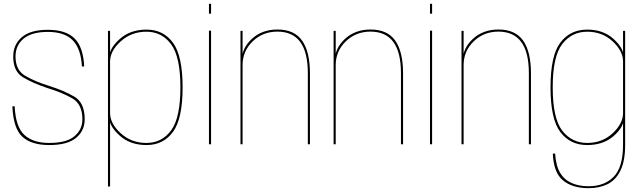

<svg xmlns="http://www.w3.org/2000/svg" viewBox="-20 -753 3356 1002"><path d="M237 4Q332 4 377 -33.5Q422 -71 422 -130.5Q422 -217 368.2 -248.5Q314.5 -280 237 -304.5Q161 -328 111 -357.8Q61 -387.5 61 -458Q61 -516 103 -551.2Q145 -586.5 230 -586.5Q316.5 -586.5 359.5 -542.8Q402.5 -499 407.5 -406H419.5Q414.5 -507.5 369 -552.5Q323.5 -597.5 230 -597.5Q139 -597.5 94 -559Q49 -520.5 49 -458Q49 -380.5 99.5 -350Q150 -319.5 226 -294Q303.5 -270.5 356.8 -240Q410 -209.5 410 -130.5Q410 -77 368.5 -42Q327 -7 237 -7Q152.5 -7 107 -49Q61.5 -91 56.5 -198.5H44.5Q49.5 -82.5 96.8 -39.2Q144 4 237 4Z M543.5 220H554.5V-481.5V-592H543.5ZM744.5 4Q832.5 4 882.8 -64.8Q933 -133.5 933 -297Q933 -461 882.8 -529.8Q832.5 -598.5 744.5 -598.5Q660 -598.5 605.8 -550.2Q551.5 -502 551.5 -459L554.5 -432Q554.5 -487 610 -537.2Q665.5 -587.5 744 -587.5Q824.5 -587.5 873 -522Q921.5 -456.5 921.5 -297Q921.5 -138 873 -72.5Q824.5 -7 744 -7Q665.5 -7 610 -57.5Q554.5 -108 554.5 -163L551.5 -135.5Q551.5 -92.5 605.8 -44.2Q660 4 744.5 4Z M1070.5 0H1081.5V-593H1070.5ZM1070.5 -733V-681.5H1081.5V-733Z M1235 0H1246V-458V-592H1235ZM1586.5 0H1597.5V-369Q1597.5 -483.5 1556.5 -541.2Q1515.5 -599 1428 -599Q1347.5 -599 1294.5 -550.2Q1241.5 -501.5 1241.5 -436.5L1246 -413.5Q1246 -486 1298.5 -537Q1351 -588 1427.5 -588Q1507 -588 1546.8 -534Q1586.5 -480 1586.5 -371Z M1721 0H1732V-458V-592H1721ZM2072.5 0H2083.5V-369Q2083.5 -483.5 2042.5 -541.2Q2001.5 -599 1914 -599Q1833.5 -599 1780.5 -550.2Q1727.5 -501.5 1727.5 -436.5L1732 -413.5Q1732 -486 1784.5 -537Q1837 -588 1913.5 -588Q1993 -588 2032.8 -534Q2072.5 -480 2072.5 -371Z M2224 0H2235V-593H2224ZM2224 -733V-681.5H2235V-733Z M2388.5 0H2399.5V-458V-592H2388.5ZM2740 0H2751V-369Q2751 -483.5 2710 -541.2Q2669 -599 2581.5 -599Q2501 -599 2448 -550.2Q2395 -501.5 2395 -436.5L2399.5 -413.5Q2399.5 -486 2452 -537Q2504.5 -588 2581 -588Q2660.5 -588 2700.2 -534Q2740 -480 2740 -371Z M3051.5 229Q3108 229 3150.8 208Q3193.5 187 3218 137Q3242.5 87 3242.5 3V-592H3231.5V-465V2Q3231.5 119.5 3183 169.2Q3134.5 219 3051.5 219Q3001 219 2962.5 201.8Q2924 184.5 2902.8 148.5Q2881.5 112.5 2877 48.5H2865Q2869 148 2918.2 188.5Q2967.5 229 3051.5 229ZM3044 4Q3128.5 4 3182 -42.8Q3235.5 -89.5 3235.5 -135.5L3231.5 -163Q3231.5 -108 3177.2 -57.5Q3123 -7 3044.5 -7Q2964 -7 2914.2 -71.2Q2864.5 -135.5 2864.5 -297Q2864.5 -459 2914.2 -523.2Q2964 -587.5 3044.5 -587.5Q3123 -587.5 3177.2 -537.2Q3231.5 -487 3231.5 -432L3234.5 -459Q3234.5 -502 3181.5 -550.2Q3128.5 -598.5 3044 -598.5Q2956 -598.5 2904.5 -531Q2853 -463.5 2853 -297Q2853 -131 2904.5 -63.5Q2956 4 3044 4Z"/></svg>

Font: Anybody Thin
Style: Regular
Weight: 100
Designer: Tyler Finck
Foundry: Etcetera Type Company
Version: Version 1.114;gftools[0.9.25]